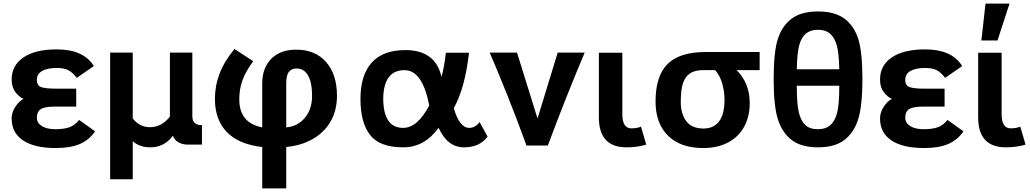

<svg xmlns="http://www.w3.org/2000/svg" viewBox="-20 -806 5742 1070"><path d="M291 19Q171.4 19 108.2 -23.7Q44.9 -66.4 44.9 -146Q44.9 -181.2 67.1 -213.4Q89.4 -245.6 111.8 -254.9Q89.4 -263.2 67.1 -291Q44.9 -318.8 44.9 -361.8Q44.9 -441.9 111.1 -486.3Q177.2 -530.8 295.9 -530.8Q445.8 -530.8 502.9 -438L407.7 -372.1Q385.3 -401.9 361.3 -414.6Q337.4 -427.2 296.9 -427.2Q243.7 -427.2 214.6 -410.6Q185.5 -394 185.5 -360.8Q185.5 -328.6 210.2 -320.3Q234.9 -312 291 -312H404.8V-211.9H285.6Q228 -211.9 206.8 -197.5Q185.5 -183.1 185.5 -149.9Q185.5 -120.6 213.4 -103.3Q241.2 -85.9 289.1 -85.9Q335 -85.9 365.7 -96.4Q396.5 -106.9 420.9 -137.7L509.8 -74.2Q478.5 -26.9 425.8 -3.9Q373 19 291 19Z M719.7 192.9H593.8V-512.7H719.7V-146Q757.3 -97.2 815.9 -97.2Q879.9 -97.2 926.8 -155.8V-512.7H1051.8V-158.7Q1051.8 -108.4 1105.5 -108.4V0H1029.8Q963.9 0 943.4 -49.3Q895 15.1 817.9 15.1Q758.3 15.1 719.7 -19Z M1719.2 -271.5Q1719.2 -345.2 1697 -384.8Q1674.8 -424.3 1632.3 -424.3Q1605.5 -424.3 1590.3 -405.8Q1575.2 -387.2 1575.2 -341.3V-96.2Q1639.6 -101.6 1679.4 -149.9Q1719.2 -198.2 1719.2 -271.5ZM1441.4 244.1V13.2Q1311 -1 1244.4 -69.8Q1177.7 -138.7 1177.7 -254.9Q1177.7 -328.1 1203.9 -396.2Q1230 -464.4 1286.6 -533.2L1391.1 -464.8Q1348.6 -407.2 1331.1 -358.4Q1313.5 -309.6 1313.5 -252.4Q1313.5 -120.6 1441.4 -96.2V-340.3Q1441.4 -427.7 1491.9 -478.5Q1542.5 -529.3 1630.4 -529.3Q1736.8 -529.3 1797.4 -460.2Q1857.9 -391.1 1857.9 -272.5Q1857.9 -191.4 1822.8 -129.9Q1787.6 -68.4 1723.4 -31.5Q1659.2 5.4 1575.2 13.2V244.1Z M1988.8 -254.9Q1988.8 -386.2 2051 -456.5Q2113.3 -526.9 2239.3 -526.9Q2406.7 -526.9 2440.4 -377.4Q2456.5 -435.5 2464.8 -512.2H2593.8Q2571.3 -314 2508.8 -203.1Q2540.5 -93.3 2595.2 -93.3Q2628.4 -93.3 2652.8 -125.5L2697.3 -44.9Q2653.3 15.1 2565.9 15.1Q2473.6 15.1 2424.3 -93.8Q2345.7 15.1 2227.5 15.1Q2096.2 15.1 2042.5 -53.7Q1988.8 -122.6 1988.8 -254.9ZM2372.1 -218.3Q2334.5 -415 2234.4 -415Q2117.2 -415 2115.7 -254.9Q2117.2 -93.3 2226.6 -93.3Q2306.6 -93.3 2372.1 -218.3Z M3033.2 4.9H2914.1Q2812.5 -273.9 2709 -512.7H2861.3L2975.6 -145.5L3087.9 -512.7H3238.3Q3129.9 -255.9 3033.2 4.9Z M3472.2 15.1Q3317.4 15.1 3317.4 -151.9V-512.2H3448.2V-169.9Q3448.2 -90.8 3498.5 -90.8Q3529.8 -90.8 3552.2 -100.1L3581.5 0Q3530.3 15.1 3472.2 15.1Z M3898.4 19Q3773.4 19 3703.4 -49.3Q3633.3 -117.7 3633.3 -240.2Q3633.3 -383.3 3700.7 -449.7Q3768.1 -516.1 3912.1 -516.1H4213.4V-415H4085.9Q4158.2 -341.3 4158.2 -231.9Q4158.2 -157.2 4127.2 -100.1Q4096.2 -43 4037.4 -12Q3978.5 19 3898.4 19ZM3900.4 -89.8Q3958 -89.8 3987.8 -130.1Q4017.6 -170.4 4017.6 -249Q4017.6 -297.4 4004.6 -341.6Q3991.7 -385.7 3965.8 -415H3896.5Q3852.5 -415 3825.7 -397.2Q3798.8 -379.4 3786.4 -342.8Q3773.9 -306.2 3773.9 -236.8Q3773.9 -171.9 3804.4 -130.9Q3835 -89.8 3900.4 -89.8Z M4657.2 -419.9Q4655.3 -512.2 4643.1 -554.2Q4630.9 -596.2 4606 -618.2Q4581.1 -640.1 4539.1 -640.1Q4497.1 -640.1 4471.7 -619.1Q4446.3 -598.1 4434.3 -555.4Q4422.4 -512.7 4420.4 -419.9ZM4539.1 -742.2Q4629.9 -742.2 4683.6 -703.9Q4737.3 -665.5 4761.7 -593Q4786.1 -520.5 4786.1 -365.2Q4786.1 -212.4 4761.5 -137.9Q4736.8 -63.5 4683.3 -24.2Q4629.9 15.1 4539.1 15.1Q4447.8 15.1 4394.5 -23.9Q4341.3 -63 4316.4 -137.2Q4291.5 -211.4 4291.5 -365.2Q4291.5 -520 4315.9 -592.3Q4340.3 -664.6 4393.6 -703.4Q4446.8 -742.2 4539.1 -742.2ZM4420.4 -328.1Q4420.4 -225.6 4431.9 -179Q4443.4 -132.3 4468.3 -109.1Q4493.2 -85.9 4537.1 -85.9Q4582 -85.9 4607.7 -108.9Q4633.3 -131.8 4645.3 -177.5Q4657.2 -223.1 4657.2 -328.1Z M5130.4 19Q5010.7 19 4947.5 -23.7Q4884.3 -66.4 4884.3 -146Q4884.3 -181.2 4906.5 -213.4Q4928.7 -245.6 4951.2 -254.9Q4928.7 -263.2 4906.5 -291Q4884.3 -318.8 4884.3 -361.8Q4884.3 -441.9 4950.4 -486.3Q5016.6 -530.8 5135.3 -530.8Q5285.2 -530.8 5342.3 -438L5247.1 -372.1Q5224.6 -401.9 5200.7 -414.6Q5176.8 -427.2 5136.2 -427.2Q5083 -427.2 5054 -410.6Q5024.9 -394 5024.9 -360.8Q5024.9 -328.6 5049.6 -320.3Q5074.2 -312 5130.4 -312H5244.1V-211.9H5125Q5067.4 -211.9 5046.1 -197.5Q5024.9 -183.1 5024.9 -149.9Q5024.9 -120.6 5052.7 -103.3Q5080.6 -85.9 5128.4 -85.9Q5174.3 -85.9 5205.1 -96.4Q5235.8 -106.9 5260.3 -137.7L5349.1 -74.2Q5317.9 -26.9 5265.1 -3.9Q5212.4 19 5130.4 19Z M5585.9 15.1Q5431.2 15.1 5431.2 -151.9V-512.2H5562V-169.9Q5562 -90.8 5612.3 -90.8Q5643.6 -90.8 5666 -100.1L5695.3 0Q5644 15.1 5585.9 15.1ZM5539.1 -580.6H5449.2L5472.2 -786.1H5606Z"/></svg>

Font: Cadman
Style: Bold
Weight: 700
Designer: Paul James MIller
Foundry: High-Logic / Made with FontCreator
Version: Version 2.114;March 28, 2021;FontCreator 13.0.0.2683 64-bit